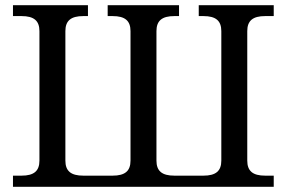

<svg xmlns="http://www.w3.org/2000/svg" viewBox="-20 -720 1105 740"><path d="M232 -101V-600C232 -640 253 -658 301 -658H319V-700H30V-658H63C111 -658 132 -640 132 -600V-101C132 -61 111 -43 63 -43H30V0H1035V-43H1002C954 -43 933 -61 933 -101V-600C933 -640 954 -658 1002 -658H1035V-700H746V-658H764C812 -658 833 -640 833 -600V-101C833 -61 812 -43 764 -43H652C604 -43 583 -61 583 -101V-600C583 -640 604 -658 652 -658H670V-700H395V-658H414C462 -658 483 -640 483 -600V-101C483 -61 462 -43 414 -43H301C253 -43 232 -61 232 -101Z"/></svg>

Font: LT Superior Serif Medium
Style: Regular
Weight: 500
Designer: Daniel Lyons
Foundry: LyonsType
Version: Version 2.120;FEAKit 1.0